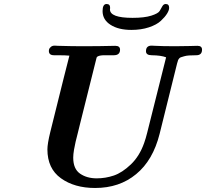

<svg xmlns="http://www.w3.org/2000/svg" viewBox="-20 -913 1025 955"><path d="M215.8 -169.9Q215.8 -197.8 230 -255.9L296.9 -524.9L325.2 -636.2Q306.2 -638.2 266.1 -638.2H249Q223.1 -638.2 223.1 -659.2Q223.1 -664.1 224.6 -668.9Q226.1 -673.8 233.2 -679.9Q240.2 -686 252 -686Q254.9 -686 260.5 -685.5Q266.1 -685.1 269 -685.1Q338.9 -683.1 386.2 -683.1H398.9Q439 -683.1 473.9 -683.6Q508.8 -684.1 528.8 -684.6Q548.8 -685.1 553.2 -685.1Q577.1 -685.1 577.1 -666Q577.1 -638.2 545.9 -638.2H530.8Q517.6 -638.2 509.8 -638.2Q502 -638.2 494.4 -638.2Q486.8 -638.2 482.4 -637.2Q478 -636.2 474.1 -635.5Q470.2 -634.8 468 -633.3Q465.8 -631.8 463.9 -630.9Q461.9 -629.9 460.9 -627Q460 -624 459.5 -622.6Q459 -621.1 458 -616.5Q457 -611.8 456.1 -608.9L377.9 -295.9Q376 -286.1 367.9 -255.1Q359.9 -224.1 356 -207.5Q352.1 -190.9 348.1 -168Q344.2 -145 344.2 -128.9Q344.2 -72.8 378.2 -49.3Q412.1 -25.9 460.9 -25.9Q504.9 -25.9 546.4 -40Q587.9 -54.2 630.9 -95.2Q673.8 -136.2 696.8 -201.2Q705.6 -226.1 711.9 -252L806.2 -627.9Q781.2 -637.7 734.9 -638.2Q706.1 -638.2 706.1 -658.2Q706.1 -686 733.9 -686Q736.8 -686 752.4 -685.1Q768.1 -684.1 794.9 -683.6Q821.8 -683.1 853 -683.1Q891.1 -683.1 923.6 -684.1Q956.1 -685.1 961.9 -685.1Q984.9 -685.1 984.9 -666Q984.9 -638.2 956.1 -638.2Q936 -638.2 920.9 -637.2Q905.8 -636.2 896 -633.1Q886.2 -629.9 880.6 -628.4Q875 -627 871.1 -622.1Q867.2 -617.2 866.2 -615Q865.2 -612.8 863.5 -606Q861.8 -599.1 860.8 -597.2L773.9 -247.1Q740.7 -115.2 657.2 -46.9Q574.2 22 453.1 22Q350.1 22 283 -26.4Q215.8 -74.7 215.8 -169.9ZM490.2 -857.9Q490.2 -893.1 510.3 -893.1Q528.3 -893.1 527.8 -873Q527.8 -872.1 527.3 -869.6Q526.9 -867.2 526.9 -866.2Q526.9 -824.2 639.2 -824.2Q698.2 -824.2 732.7 -835.2Q767.1 -846.2 774.2 -858.6Q781.2 -871.1 787.6 -882.1Q793.9 -893.1 804.2 -893.1Q821.3 -893.1 821.3 -874Q821.3 -861.8 810.8 -845Q800.3 -828.1 779.8 -809.1Q759.3 -790 720.7 -777.1Q682.1 -764.2 633.3 -764.2Q569.3 -764.2 529.8 -789.6Q490.2 -814.9 490.2 -857.9Z"/></svg>

Font: CMU Serif
Style: BoldItalic
Weight: 700
Italic angle: -14.04°
Version: Version 0.7.0